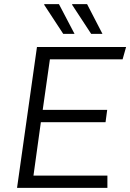

<svg xmlns="http://www.w3.org/2000/svg" viewBox="-20 -915 634 935"><path d="M63 0 160 -686H594L577 -626H223L188 -380H502L494 -320H179L143 -60H503V0ZM424 -750 331 -892 332 -895H404L479 -750ZM288 -750 195 -892 196 -895H267L343 -750Z"/></svg>

Font: Chivo ExtraLight
Style: Italic
Weight: 250
Italic angle: -8.05°
Designer: Hector Gatti
Foundry: Omnibus-Type
Version: Version 2.002